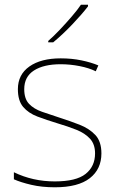

<svg xmlns="http://www.w3.org/2000/svg" viewBox="-20 -786 498 816"><path d="M411 -134Q411 -67 361.5 -28.5Q312 10 213 10Q158 10 113 -0.5Q68 -11 39 -24V-54Q119 -15 213 -15Q304 -15 344 -47Q384 -79 384 -134Q384 -173 362.5 -196.5Q341 -220 304.5 -234.5Q268 -249 224 -262Q178 -276 139.5 -290.5Q101 -305 78.5 -331.5Q56 -358 56 -407Q56 -469 105 -503.5Q154 -538 238 -538Q285 -538 326 -529.5Q367 -521 398 -508L387 -483Q359 -497 318.5 -505Q278 -513 238 -513Q166 -513 124.5 -486.5Q83 -460 83 -407Q83 -366 103.5 -344.5Q124 -323 158.5 -311Q193 -299 233 -286Q277 -272 318 -256Q359 -240 385 -212.5Q411 -185 411 -134ZM354 -759Q328 -725 287 -682Q246 -639 206 -606H185V-612Q208 -632 234.5 -660Q261 -688 285.5 -716.5Q310 -745 324 -766H354Z"/></svg>

Font: Noto Sans Thin
Style: Regular
Weight: 100
Designer: Monotype Design Team
Foundry: Monotype Imaging Inc.
Version: Version 2.007